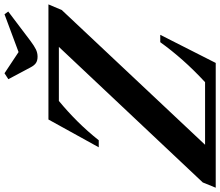

<svg xmlns="http://www.w3.org/2000/svg" viewBox="-108 -918 1002 874"><g transform="rotate(-90 393.0 -481.0)"><path d="M-24.5 0 -0.5 -59 616.5 -714H370.5Q322 -674 277.2 -629Q232.5 -584 191.5 -532.5H159.5L286 -761.5H810L784.5 -701L171 -48.5H456Q512.5 -101 556.5 -150.8Q600.5 -200.5 638 -252.5H671.5L543.5 0ZM572 -811Q554 -811 543 -818.5Q532 -826 523 -843.5L469.5 -944L496.5 -961.5L593 -897.5L765 -961.5L777.5 -944.5L644 -843.5Q620.5 -826 605 -818.5Q589.5 -811 572 -811Z"/></g></svg>

Font: Libre Caslon Text SemiBold Italic
Style: Regular
Weight: 600
Italic angle: -22.583°
Designer: Pablo Impallari, Rodrigo Fuenzalida, Katja Schimmel
Foundry: Pablo Impallari, Rodrigo Fuenzalida
Version: Version 2.000